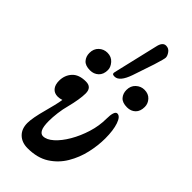

<svg xmlns="http://www.w3.org/2000/svg" viewBox="-265 -884 950 950"><g transform="rotate(45 209.5 -409.0)"><path d="M153 13Q113 13 88.5 -10.5Q64 -34 64 -75Q64 -110 84 -183Q91 -209 97 -233.5Q103 -258 106 -278Q91 -273 78 -273Q54 -273 40.5 -289Q27 -305 27 -333Q27 -372 51 -398.5Q75 -425 124 -425Q165 -425 165 -382Q165 -363 160.5 -335Q156 -307 148 -276Q140 -247 136 -215Q132 -183 132 -157Q132 -117 141 -100Q150 -83 165 -83Q190 -83 218 -108Q246 -133 270.5 -175Q295 -217 310.5 -267Q326 -317 326 -367Q326 -393 331 -408Q336 -423 346 -423Q366 -423 378.5 -386.5Q391 -350 391 -293Q391 -244 379 -191Q367 -138 339.5 -91.5Q312 -45 266.5 -16Q221 13 153 13ZM207 -542Q197 -542 194 -544.5Q191 -547 191 -552Q191 -557 192 -559L247 -793Q255 -831 279 -831Q298 -831 309 -815.5Q320 -800 320 -788Q320 -778 303 -724L265 -611Q241 -542 207 -542ZM99 -478Q66 -478 51 -495Q36 -512 36 -537Q36 -566 54.5 -583.5Q73 -601 99 -601Q127 -601 144 -581.5Q161 -562 161 -542Q161 -511 143 -494.5Q125 -478 99 -478ZM358 -478Q325 -478 310 -495Q295 -512 295 -537Q295 -566 314 -583.5Q333 -601 358 -601Q386 -601 402.5 -583Q419 -565 419 -542Q419 -511 402 -494.5Q385 -478 358 -478Z"/></g></svg>

Font: Junicode
Style: Bold Italic
Weight: 700
Italic angle: -11°
Designer: Peter S. Baker
Version: Version 2.100; ttfautohint (v1.8.4)